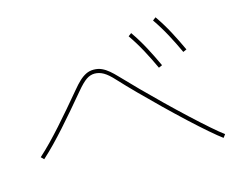

<svg xmlns="http://www.w3.org/2000/svg" viewBox="-93 -889 1186 945"><g transform="rotate(-15 500.0 -416.0)"><path d="M949 -102 937 -86Q915 -102 875 -136.5Q835 -171 786 -216.5Q737 -262 685 -312.5Q633 -363 585 -411.5Q537 -460 501 -499Q472 -531 450 -543.5Q428 -556 405 -556Q383 -556 362.5 -542Q342 -528 312 -492Q275 -448 242 -409.5Q209 -371 178.5 -337Q148 -303 118 -272Q88 -241 57 -213L43 -227Q74 -255 103.5 -285.5Q133 -316 163.5 -350Q194 -384 226.5 -422Q259 -460 296 -504Q314 -526 331 -542Q348 -558 366 -567Q384 -576 405 -576Q428 -576 446.5 -567.5Q465 -559 482 -544.5Q499 -530 515 -513Q552 -474 599.5 -426Q647 -378 698.5 -328Q750 -278 799 -232.5Q848 -187 887.5 -152.5Q927 -118 949 -102ZM855 -546Q833 -594 807.5 -641.5Q782 -689 751 -734L767 -746Q799 -700 825 -651Q851 -602 873 -554ZM719 -502Q697 -550 671.5 -597.5Q646 -645 615 -690L631 -702Q663 -656 689 -607Q715 -558 737 -510Z"/></g></svg>

Font: Murecho Thin
Style: Regular
Weight: 100
Designer: Neil Summerour
Foundry: Positype
Version: Version 1.010